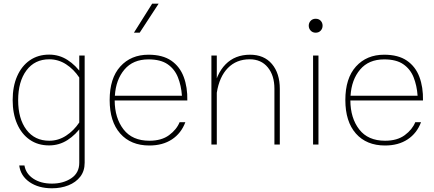

<svg xmlns="http://www.w3.org/2000/svg" viewBox="-20 -785 2360 1043"><path d="M262.2 237.8Q311.5 237.8 351.8 221.7Q392.1 205.6 416 174.8Q439.9 144 439.9 99.1V-483.4H410.6V-391.6V99.1Q410.6 154.3 367.2 183.3Q323.7 212.4 262.2 212.4Q201.2 212.4 160.6 185.3Q120.1 158.2 112.8 113.8H84.5Q91.8 170.4 140.4 204.1Q189 237.8 262.2 237.8ZM48.8 -241.2Q48.8 -167.5 73 -112.1Q97.2 -56.6 141.6 -25.9Q186 4.9 246.6 4.9Q301.3 4.9 346.7 -24.2Q392.1 -53.2 426.3 -103L410.6 -119.6Q380.9 -75.2 338.9 -47.9Q296.9 -20.5 247.6 -20.5Q168.5 -20.5 123.5 -80.3Q78.6 -140.1 78.6 -240.7Q78.6 -341.8 123.5 -402.3Q168.5 -462.9 247.6 -462.9Q296.9 -462.9 338.9 -435.8Q380.9 -408.7 410.6 -363.8L426.3 -380.4Q392.1 -430.2 346.9 -459.2Q301.8 -488.3 247.1 -488.3Q186.5 -488.3 141.8 -457.3Q97.2 -426.3 73 -370.8Q48.8 -315.4 48.8 -241.2Z M603 -239.3H997.6Q999 -311 978 -367.2Q957 -423.3 910.2 -455.6Q863.3 -487.8 786.6 -487.8Q691.4 -487.8 633.5 -423.8Q575.7 -359.9 575.7 -241.7Q575.7 -124.5 633.1 -59.6Q690.4 5.4 791.5 5.4Q863.8 5.4 914.1 -27.8Q964.4 -61 986.8 -121.1H955.6Q939.5 -81.1 898.4 -50.8Q857.4 -20.5 791.5 -20.5Q698.7 -20.5 651.1 -82Q603.5 -143.6 603 -239.3ZM604 -265.1Q609.4 -352.1 656 -407.2Q702.6 -462.4 786.6 -462.4Q852.5 -462.4 890.6 -436Q928.7 -409.7 946.5 -365Q964.4 -320.3 968.3 -265.1ZM806.6 -765.1 707.5 -607.4H738.8L841.8 -765.1Z M1157.7 0V-332V-483.4H1128.4V0ZM1500 -302.2Q1500 -386.7 1457.3 -437.3Q1414.6 -487.8 1338.4 -487.8Q1256.8 -487.8 1205.3 -435.5Q1153.8 -383.3 1138.2 -285.6L1157.7 -281.2Q1171.4 -368.2 1217.8 -415.5Q1264.2 -462.9 1336.4 -462.9Q1398.9 -462.9 1434.8 -418.9Q1470.7 -375 1470.7 -303.2V0H1500Z M1657.2 -645.5Q1657.2 -629.9 1667.7 -618.7Q1678.2 -607.4 1694.8 -607.4Q1711.9 -607.4 1722.2 -618.7Q1732.4 -629.9 1732.4 -645.5Q1732.4 -661.1 1722.2 -672.1Q1711.9 -683.1 1694.8 -683.1Q1678.2 -683.1 1667.7 -672.1Q1657.2 -661.1 1657.2 -645.5ZM1680.7 -483.4V0H1710V-483.4Z M1883.3 -239.3H2277.8Q2279.3 -311 2258.3 -367.2Q2237.3 -423.3 2190.4 -455.6Q2143.6 -487.8 2066.9 -487.8Q1971.7 -487.8 1913.8 -423.8Q1856 -359.9 1856 -241.7Q1856 -124.5 1913.3 -59.6Q1970.7 5.4 2071.8 5.4Q2144 5.4 2194.3 -27.8Q2244.6 -61 2267.1 -121.1H2235.8Q2219.7 -81.1 2178.7 -50.8Q2137.7 -20.5 2071.8 -20.5Q1979 -20.5 1931.4 -82Q1883.8 -143.6 1883.3 -239.3ZM1884.3 -265.1Q1889.6 -352.1 1936.3 -407.2Q1982.9 -462.4 2066.9 -462.4Q2132.8 -462.4 2170.9 -436Q2209 -409.7 2226.8 -365Q2244.6 -320.3 2248.5 -265.1Z"/></svg>

Font: Estedad-FD VF
Style: Regular
Weight: 100
Designer: Amin Abedi
Version: Version 7.3